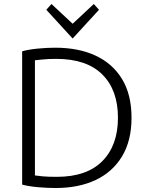

<svg xmlns="http://www.w3.org/2000/svg" viewBox="-20 -937 741 962"><path d="M259 5Q217 5 171 1Q125 -3 91 -12V-680Q123 -689 169 -693.5Q215 -698 257 -698Q373 -698 458.5 -658.5Q544 -619 591.5 -541Q639 -463 639 -347Q639 -232 591.5 -153.5Q544 -75 459 -35Q374 5 259 5ZM265 -51Q415 -51 493 -130Q571 -209 571 -347Q571 -486 492.5 -564Q414 -642 262 -642Q222 -642 194.5 -639Q167 -636 155 -635V-58Q167 -56 193 -53.5Q219 -51 265 -51ZM344 -744 212 -888 238 -917 344 -818 450 -917 476 -888Z"/></svg>

Font: Ubuntu Sans Light
Style: Regular
Weight: 300
Designer: Dalton Maag Ltd
Foundry: Dalton Maag Ltd
Version: Version 1.006; ttfautohint (v1.8.4.7-5d5b)